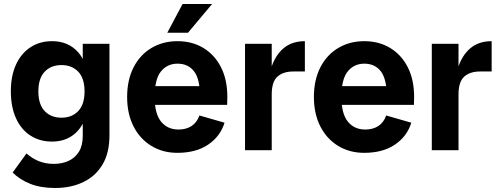

<svg xmlns="http://www.w3.org/2000/svg" viewBox="-20 -748 2482 956"><path d="M255 188Q182 188 130 167Q78 146 43 111L112 16Q140 41 173.5 54.5Q207 68 248 68Q289 68 321.5 53Q354 38 373 7.5Q392 -23 392 -71V-167L410 -293L392 -406V-530H525V-74Q525 14 490 72Q455 130 394 159Q333 188 255 188ZM239 -43Q178 -43 131.5 -73Q85 -103 59.5 -159.5Q34 -216 34 -293Q34 -370 59.5 -426Q85 -482 131.5 -512.5Q178 -543 239 -543Q320 -543 369 -488Q418 -433 418 -334V-252Q418 -154 369 -98.5Q320 -43 239 -43ZM286 -162Q338 -162 369.5 -195Q401 -228 401 -293Q401 -358 369.5 -391Q338 -424 286 -424Q234 -424 202.5 -391Q171 -358 171 -293Q171 -228 202.5 -195Q234 -162 286 -162Z M863 13Q790 13 733 -22Q676 -57 644.5 -119.5Q613 -182 613 -265Q613 -350 645 -412.5Q677 -475 734 -509Q791 -543 864 -543Q937 -543 993 -509Q1049 -475 1080.5 -413Q1112 -351 1112 -265Q1112 -255 1111.5 -246Q1111 -237 1111 -226H696V-319H1013L976 -265Q976 -354 946.5 -392.5Q917 -431 864 -431Q813 -431 781.5 -392.5Q750 -354 750 -265Q750 -182 782 -142.5Q814 -103 869 -103Q906 -103 933 -120Q960 -137 973 -173L1098 -137Q1077 -69 1016.5 -28Q956 13 863 13ZM916 -585H813L889 -728H1036Z M1200 0V-530H1333V0ZM1309 -252Q1309 -340 1329 -405.5Q1349 -471 1391 -507Q1433 -543 1498 -543V-392H1440Q1390 -392 1361.5 -366.5Q1333 -341 1333 -278Z M1793 13Q1720 13 1663 -22Q1606 -57 1574.5 -119.5Q1543 -182 1543 -265Q1543 -350 1575 -412.5Q1607 -475 1664 -509Q1721 -543 1794 -543Q1867 -543 1923 -509Q1979 -475 2010.5 -413Q2042 -351 2042 -265Q2042 -255 2041.5 -246Q2041 -237 2041 -226H1626V-319H1943L1906 -265Q1906 -354 1876.5 -392.5Q1847 -431 1794 -431Q1743 -431 1711.5 -392.5Q1680 -354 1680 -265Q1680 -182 1712 -142.5Q1744 -103 1799 -103Q1836 -103 1863 -120Q1890 -137 1903 -173L2028 -137Q2007 -69 1946.5 -28Q1886 13 1793 13Z M2130 0V-530H2263V0ZM2239 -252Q2239 -340 2259 -405.5Q2279 -471 2321 -507Q2363 -543 2428 -543V-392H2370Q2320 -392 2291.5 -366.5Q2263 -341 2263 -278Z"/></svg>

Font: Radio Canada Big SemiBold
Style: Regular
Weight: 600
Designer: Étienne Aubert Bonn
Foundry: Coppers and Brasses
Version: Version 1.001